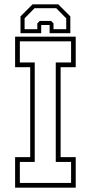

<svg xmlns="http://www.w3.org/2000/svg" viewBox="-20 -870 421 890"><path d="M50 0V-141.5H120V-558.5H50V-700H331V-558.5H261V-141.5H331V0ZM72 -22H309.5V-119.5H238.5V-580.5H309.5V-678.5H72V-580.5H141V-119.5H72ZM250 -850 306 -794V-716H210V-754H171V-716H75V-794L131 -850ZM240.5 -832H140L94 -785V-734.5H153V-761.5L164 -773H217L228 -761.5V-734.5H287V-785Z"/></svg>

Font: Tourney Condensed ExtraLight
Style: Regular
Weight: 200
Width: 3
Designer: Tyler Finck
Foundry: Etcetera Type Co
Version: Version 1.010; ttfautohint (v1.8.3)